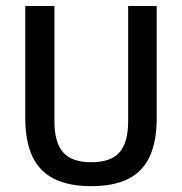

<svg xmlns="http://www.w3.org/2000/svg" viewBox="-20 -615 608 642"><path d="M285 7.5Q210 7.5 161 -17Q112 -41.5 88.2 -92Q64.5 -142.5 64.5 -221V-595H162V-209.5Q162 -138.5 191.2 -105.5Q220.5 -72.5 285 -72.5Q350.5 -72.5 379.5 -105.5Q408.5 -138.5 408.5 -209.5V-595H504V-221Q504 -142.5 480.8 -92Q457.5 -41.5 409 -17Q360.5 7.5 285 7.5Z"/></svg>

Font: Encode Sans SC Condensed Medium
Style: Regular
Weight: 500
Width: 3
Designer: Multiple Designers
Foundry: Impallari Type
Version: Version 3.002